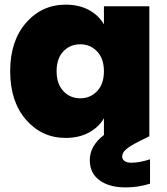

<svg xmlns="http://www.w3.org/2000/svg" viewBox="-20 -588 720 828"><path d="M263.2 -567.9Q321.3 -567.9 363.5 -544.9Q405.8 -522 428.2 -482.9V-561H624V0H623L579.1 22Q540 41.5 523.4 56.4Q506.8 71.3 506.8 86.9Q506.8 99.1 517.3 106.4Q527.8 113.8 545.9 113.8Q581.1 113.8 627 99.1V204.1Q576.2 220.2 522 220.2Q451.2 220.2 409.2 189.5Q367.2 158.7 367.2 103Q367.2 41 428.2 -5.9V-78.1Q405.8 -39.1 363 -16.1Q320.3 6.8 263.2 6.8Q160.6 6.8 92.3 -71.5Q23.9 -149.9 23.9 -280.8Q23.9 -411.6 92.3 -489.7Q160.6 -567.9 263.2 -567.9ZM428.2 -280.8Q428.2 -335 398.9 -366Q369.6 -397 326.2 -397Q282.2 -397 253.2 -366.5Q224.1 -335.9 224.1 -280.8Q224.1 -226.1 253.2 -195.1Q282.2 -164.1 326.2 -164.1Q369.6 -164.1 398.9 -195.1Q428.2 -226.1 428.2 -280.8Z"/></svg>

Font: Poppins ExtraBold
Style: Regular
Weight: 800
Designer: Ninad Kale (Devanagari), Jonny Pinhorn (Latin)
Foundry: Indian Type Foundry
Version: Version 3.200;PS 1.000;hotconv 16.6.54;makeotf.lib2.5.65590